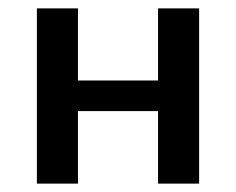

<svg xmlns="http://www.w3.org/2000/svg" viewBox="-20 -438 563 458"><path d="M357 0V-418H455V0ZM68 0V-418H166V0ZM115 -173V-246H408V-173Z"/></svg>

Font: Ysabeau Office SemiBold
Style: Regular
Weight: 600
Designer: Christian Thalmann (Catharsis Fonts)
Version: Version 2.001;gftools[0.9.30]; featfreeze: tnum,lnum,ss02